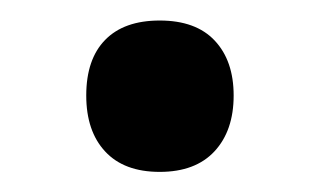

<svg xmlns="http://www.w3.org/2000/svg" viewBox="-20 -155 315 189"><path d="M64.9 -61Q64.9 -96.7 83.5 -115.7Q102.1 -134.8 137.2 -134.8Q172.9 -134.8 191.4 -115Q210 -95.2 210 -61Q210 -26.4 191.2 -6.1Q172.4 14.2 137.2 14.2Q102.1 14.2 83.5 -5.9Q64.9 -25.9 64.9 -61Z"/></svg>

Font: f41836669439504   
Style: Regular
Weight: 600
Foundry: Ascender Corporation
Version: Version 1.10